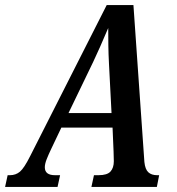

<svg xmlns="http://www.w3.org/2000/svg" viewBox="-79 -734 696 754"><path d="M-59 0 -49 -46H-40Q-17 -46 -0.5 -60Q16 -74 40 -122L340 -714H445L488 -98Q491 -69 503.5 -57.5Q516 -46 538 -46H546L537 0H280L290 -46H308Q342 -46 355 -60.5Q368 -75 368 -101Q368 -110 367.5 -119Q367 -128 367 -139L363 -233H162L122 -149Q111 -126 104 -108Q97 -90 97 -77Q97 -46 137 -46H157L147 0ZM287 -491 190 -290H359L349 -483Q347 -521 346.5 -555Q346 -589 346 -624Q328 -581 314 -550Q300 -519 287 -491Z"/></svg>

Font: Noto Serif ExtraCondensed SemiBold
Style: Italic
Weight: 600
Width: 2
Italic angle: -12°
Designer: Monotype Design Team
Foundry: Monotype Imaging Inc.
Version: Version 2.013